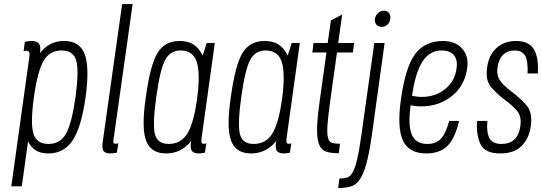

<svg xmlns="http://www.w3.org/2000/svg" viewBox="-20 -750 2685 951"><path d="M36 173H88L119 -50Q134 -19 158.5 -4.5Q183 10 220 10Q297 10 340 -55Q383 -120 404 -269Q424 -417 399.5 -482Q375 -547 297 -547Q260 -547 231 -532.5Q202 -518 178 -487Q183 -519 173.5 -533Q164 -547 136 -547Q128 -547 120.5 -546Q113 -545 103 -543L97 -496Q106 -499 110 -499Q120 -499 124 -492.5Q128 -486 126 -473ZM148 -269Q166 -398 196 -449Q226 -500 285 -500Q343 -500 357.5 -450.5Q372 -401 354 -269Q335 -137 306.5 -87Q278 -37 220 -37Q161 -37 145.5 -88Q130 -139 148 -269Z M585 -730 489 -49Q484 -15 492.5 -2.5Q501 10 527 10Q534 10 541.5 9Q549 8 559 6L566 -40Q555 -38 554 -38Q544 -38 542 -42.5Q540 -47 542 -57L637 -730Z M1004 -537 984 -475Q965 -513 938 -530Q911 -547 869 -547Q796 -547 760 -487.5Q724 -428 702 -267Q680 -117 703.5 -53.5Q727 10 803 10Q839 10 869.5 -4.5Q900 -19 927 -51Q921 -16 930 -3Q939 10 965 10Q973 10 979.5 9Q986 8 995 6L1002 -40Q997 -38 994.5 -38Q992 -38 990 -38Q979 -38 978 -46.5Q977 -55 979 -70L1044 -537ZM956 -259Q939 -137 907 -87Q875 -37 816 -37Q760 -37 747.5 -85Q735 -133 754 -270Q773 -406 798 -453Q823 -500 874 -500Q936 -500 954.5 -443.5Q973 -387 956 -259Z M1425 -537 1405 -475Q1386 -513 1359 -530Q1332 -547 1290 -547Q1217 -547 1181 -487.5Q1145 -428 1123 -267Q1101 -117 1124.5 -53.5Q1148 10 1224 10Q1260 10 1290.5 -4.5Q1321 -19 1348 -51Q1342 -16 1351 -3Q1360 10 1386 10Q1394 10 1400.5 9Q1407 8 1416 6L1423 -40Q1418 -38 1415.5 -38Q1413 -38 1411 -38Q1400 -38 1399 -46.5Q1398 -55 1400 -70L1465 -537ZM1377 -259Q1360 -137 1328 -87Q1296 -37 1237 -37Q1181 -37 1168.5 -85Q1156 -133 1175 -270Q1194 -406 1219 -453Q1244 -500 1295 -500Q1357 -500 1375.5 -443.5Q1394 -387 1377 -259Z M1533 -537 1527 -490H1597L1564 -253Q1551 -162 1550.5 -109.5Q1550 -57 1562 -31Q1574 -5 1598 2Q1622 9 1658 9L1664 -38Q1640 -38 1625.5 -42Q1611 -46 1605 -66.5Q1599 -87 1602 -130.5Q1605 -174 1616 -253L1649 -490H1728L1734 -537H1655L1675 -678L1619 -649L1603 -537Z M1834 -537 1770 -81Q1759 -2 1748.5 41.5Q1738 85 1725.5 105.5Q1713 126 1697.5 130Q1682 134 1661 134L1655 181Q1691 181 1716.5 174Q1742 167 1761 140.5Q1780 114 1794.5 61.5Q1809 9 1822 -82L1885 -537ZM1837 -657Q1835 -639 1844.5 -628Q1854 -617 1871 -617Q1887 -617 1899 -628Q1911 -639 1913 -657Q1916 -674 1907 -685.5Q1898 -697 1882 -697Q1865 -697 1852.5 -685.5Q1840 -674 1837 -657Z M1966 -259Q1946 -117 1976 -53.5Q2006 10 2091 10Q2158 10 2195.5 -26.5Q2233 -63 2254 -151H2205Q2188 -88 2163.5 -62.5Q2139 -37 2097 -37Q2040 -37 2020 -82.5Q2000 -128 2014 -229Q2026 -226 2038.5 -224.5Q2051 -223 2065 -223Q2155 -223 2218.5 -274.5Q2282 -326 2294 -411Q2303 -471 2269.5 -509Q2236 -547 2175 -547Q2084 -547 2036 -482Q1988 -417 1966 -259ZM2168 -500Q2209 -500 2228.5 -476.5Q2248 -453 2241 -409Q2233 -348 2185 -309Q2137 -270 2069 -270Q2057 -270 2045 -271.5Q2033 -273 2021 -275Q2037 -390 2072.5 -445Q2108 -500 2168 -500Z M2609 -123Q2619 -194 2587 -229.5Q2555 -265 2517 -294Q2470 -329 2454.5 -354.5Q2439 -380 2444 -415Q2450 -457 2472 -478.5Q2494 -500 2529 -500Q2567 -500 2581.5 -473Q2596 -446 2593 -386H2644Q2649 -466 2624 -506.5Q2599 -547 2536 -547Q2477 -547 2439 -512Q2401 -477 2393 -417Q2383 -352 2414 -316.5Q2445 -281 2490 -248Q2516 -229 2540.5 -201.5Q2565 -174 2557 -123Q2551 -81 2527.5 -59Q2504 -37 2464 -37Q2420 -37 2404.5 -65Q2389 -93 2394 -151H2343Q2338 -82 2360 -36Q2382 10 2457 10Q2528 10 2564.5 -28Q2601 -66 2609 -123Z"/></svg>

Font: Secuela Light
Style: Italic
Weight: 300
Italic angle: -8°
Designer: Fernando Haro
Foundry: deFharo
Version: Version 1.708